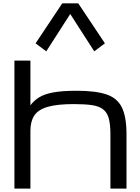

<svg xmlns="http://www.w3.org/2000/svg" viewBox="-20 -1105 823 1125"><path d="M64.5 0V-750H158.2V-487.8Q179.2 -516.1 210.2 -535.2Q241.2 -554.2 293.2 -563.7Q345.2 -573.2 429.7 -573.2Q540 -573.2 603.8 -551.8Q667.5 -530.3 694.3 -475.1Q721.2 -419.9 721.2 -318.8V0H627V-318.8Q627 -376.5 617.2 -411.6Q607.4 -446.8 583.7 -464.8Q560.1 -482.9 518.6 -489Q477.1 -495.1 413.1 -495.1Q315.4 -495.1 259.8 -479Q204.1 -462.9 181.2 -428.5Q158.2 -394 158.2 -338.9V0ZM251 -804.2 188.5 -851.1 344.7 -1085.4H438.5L594.7 -851.1L532.2 -804.2L391.6 -1022.9Z"/></svg>

Font: Michroma
Style: Regular
Weight: 400
Designer: Vernon Adams
Foundry: Vernon Adams
Version: Version 1.100; ttfautohint (v1.8.4.7-5d5b);gftools[0.9.29]